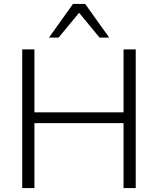

<svg xmlns="http://www.w3.org/2000/svg" viewBox="-20 -956 802 976"><path d="M93 0ZM93 0V-705H155V-385H608V-705H670V0H608V-330H155V0ZM229 -765 351 -936H413L535 -765H486L382 -891L278 -765Z"/></svg>

Font: Winston Light
Style: Regular
Weight: 300
Designer: Original fonts by Vernon Adams / Changes by Cristiano Sobral
Foundry: Original fonts by Vernon Adams / Changes by Cristiano Sobral
Version: Version 2.503;July 17, 2020;FontCreator 13.0.0.2655 64-bit